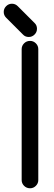

<svg xmlns="http://www.w3.org/2000/svg" viewBox="-24 -993 290 1028"><path d="M137 15Q118 15 105 2Q92 -11 92 -29V-730Q92 -748 105 -761Q118 -774 137 -774Q155 -774 168 -761Q181 -748 181 -730V-29Q181 -11 168 2Q155 15 137 15ZM130 -795Q111 -795 99 -808L9 -898Q-4 -911 -4 -929Q-4 -947 9 -960Q22 -973 40 -973Q58 -973 71 -960L161 -870Q174 -858 174 -839Q174 -821 161 -808Q148 -795 130 -795Z"/></svg>

Font: Hanken
Style: Book
Weight: 400
Designer: Alfredo Marco Pradil
Foundry: Hanken Design Co.
Version: Version 2.06 2014